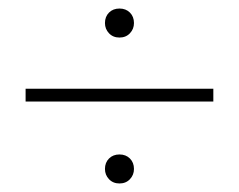

<svg xmlns="http://www.w3.org/2000/svg" viewBox="-20 -498 560 450"><path d="M40 -260V-290H480V-260ZM260 -68Q245 -68 235.5 -78Q226 -88 226 -102Q226 -117 235.5 -126.5Q245 -136 260 -136Q275 -136 284.5 -126.5Q294 -117 294 -102Q294 -88 284.5 -78Q275 -68 260 -68ZM260 -410Q245 -410 235.5 -420Q226 -430 226 -444Q226 -459 235.5 -468.5Q245 -478 260 -478Q275 -478 284.5 -468.5Q294 -459 294 -444Q294 -430 284.5 -420Q275 -410 260 -410Z"/></svg>

Font: Geist Thin
Style: Regular
Weight: 400
Designer: Basement.studio, Andrés Briganti, Mateo Zaragoza
Foundry: Basement.studio, Vercel, Andrés Briganti, Guido Ferreyra, Mateo Zaragoza
Version: Version 1.401